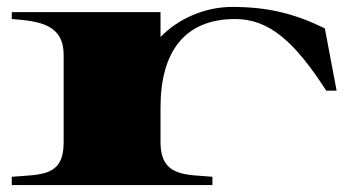

<svg xmlns="http://www.w3.org/2000/svg" viewBox="-20 -535 1018 555"><path d="M444 -124V-224C444 -386 514 -480 660 -480C757 -480 831 -416 923 -273H953L919 -453C833 -495 756 -515 651 -515C574 -515 496 -482 444 -428V-500H14V-480C97 -474 164 -463 164 -376V-124C164 -24 100 -31 14 -24V0H594V-24C520 -31 444 -22 444 -124Z"/></svg>

Font: Sprat Extended Black
Style: Regular
Weight: 900
Width: 9
Designer: Ethan Nakache
Foundry: Collletttivo
Version: Version 2.000;Glyphs 3.2 (3217)